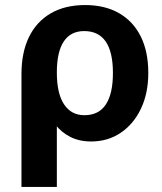

<svg xmlns="http://www.w3.org/2000/svg" viewBox="-20 -540 640 760"><path d="M65 -251 205 -274V200H65ZM65 -247Q65 -332 94.5 -393Q124 -454 180.5 -487Q237 -520 317 -520Q395 -520 451 -488Q507 -456 537 -396Q567 -336 567 -251Q567 -171 538 -110Q509 -49 458 -14.5Q407 20 341 20Q293 20 257.5 1.5Q222 -17 199 -47Q176 -77 166 -115Q156 -153 160 -192Q144 -201 121 -219Q98 -237 78 -250ZM314 -84Q371 -84 399 -126.5Q427 -169 427 -251Q427 -334 398.5 -375.5Q370 -417 313 -417Q260 -417 232.5 -376Q205 -335 205 -253Q205 -170 233.5 -127Q262 -84 314 -84Z"/></svg>

Font: Moderustic SemiBold
Style: Regular
Weight: 600
Designer: Tural Alisoy
Foundry: TAFT Foundry
Version: Version 2.120